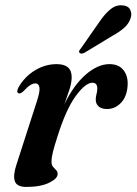

<svg xmlns="http://www.w3.org/2000/svg" viewBox="-20 -708 525 738"><path d="M51 -349.5Q41.5 -354 51.5 -373Q75 -413.5 114.2 -437.5Q153.5 -461.5 198 -461.5Q255.5 -461.5 255.5 -411.5Q255.5 -390 247 -363.8Q238.5 -337.5 227.5 -307.5Q263.5 -381.5 309.8 -421.5Q356 -461.5 400.5 -461.5Q437 -461.5 455 -438Q473 -414.5 470.5 -378.5Q467.5 -336 444.8 -312.5Q422 -289 392 -289Q370 -289 359 -299Q348 -309 348 -325Q348 -336 351 -346.5Q354 -357 354 -367.5Q354 -390 335.5 -390Q308.5 -390 271 -338.8Q233.5 -287.5 200.5 -182Q189.5 -148 183.8 -125.5Q178 -103 178 -86.5Q178 -73.5 184 -66.5Q190 -59.5 195.8 -54Q201.5 -48.5 201.5 -39Q201.5 -21.5 168.8 -5.5Q136 10.5 81 10.5Q44.5 10.5 37 -11.8Q29.5 -34 43.5 -76L121.5 -318Q134.5 -357.5 131.5 -372.5Q128.5 -387.5 116 -387.5Q107 -387.5 96.5 -381Q86 -374.5 69 -356.5Q58 -346.5 51 -349.5ZM363.5 -626Q384.5 -656.5 405.2 -673Q426 -689.5 450 -687.5Q473 -686 480.5 -670.5Q488 -655 482 -638Q475 -616.5 457 -600.8Q439 -585 412.5 -570.5L303.5 -504.5Q290 -499 285.5 -505.5Q282.5 -509 284.8 -513.2Q287 -517.5 291 -522Z"/></svg>

Font: Fraunces 72pt SemiBold
Style: Italic
Weight: 600
Italic angle: -16°
Version: Version 1.000;[b76b70a41]